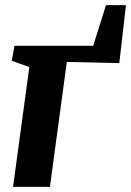

<svg xmlns="http://www.w3.org/2000/svg" viewBox="-20 -730 512 750"><path d="M394 -710H472L446 -483.5L241 -488L175 0H31L94.5 -468L26 -492.5L36.5 -551H344Z"/></svg>

Font: Merriweather 28pt ExtraBold
Style: Italic
Weight: 800
Italic angle: -7.8°
Version: Version 2.101